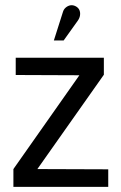

<svg xmlns="http://www.w3.org/2000/svg" viewBox="-20 -725 470 745"><path d="M282 -645Q289 -655 290.5 -665.5Q292 -676 288.5 -685Q285 -694 275 -700Q264 -706 254 -704.5Q244 -703 235.5 -696Q227 -689 224 -678L189 -568H227ZM383 -501H41V-434L288 -433L32 -69V0H400V-68L125 -69L383 -435Z"/></svg>

Font: Advent Pro Medium
Style: Regular
Weight: 500
Designer: VivaRado, Andreas Kalpakidis
Foundry: VivaRado, Andreas Kalpakidis
Version: Version 3.000